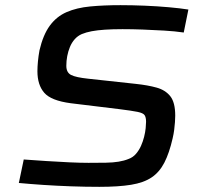

<svg xmlns="http://www.w3.org/2000/svg" viewBox="-20 -716 776 744"><path d="M365 8Q312 8 255.5 6Q199 4 147 0.5Q95 -3 53 -7L72 -98Q113 -95 159 -92Q205 -89 248.5 -87Q292 -85 323 -85Q362 -85 390 -85.5Q418 -86 439.5 -89.5Q461 -93 478 -100Q495 -106 507 -120Q519 -134 526.5 -151Q534 -168 538.5 -186Q543 -204 544.5 -219.5Q546 -235 546 -244Q546 -261 540.5 -269.5Q535 -278 513 -282.5Q491 -287 443 -293L254 -316Q178 -326 151.5 -356.5Q125 -387 125 -440Q125 -457 127 -478Q129 -499 133 -521Q147 -581 173 -616.5Q199 -652 238 -669Q277 -686 329.5 -691Q382 -696 447 -696Q492 -696 540.5 -694Q589 -692 634 -688Q679 -684 710 -679L692 -590Q658 -595 616 -597.5Q574 -600 532.5 -601.5Q491 -603 455 -603Q416 -603 386.5 -601Q357 -599 335.5 -595Q314 -591 297 -584Q281 -577 269.5 -564Q258 -551 251 -534Q244 -517 240.5 -498.5Q237 -480 237 -461Q237 -435 255.5 -425.5Q274 -416 322 -411L506 -391Q553 -386 587 -376.5Q621 -367 640 -343Q659 -319 659 -268Q659 -257 658 -243Q657 -229 655 -213Q653 -197 649 -180Q636 -123 617 -86Q598 -49 567.5 -28.5Q537 -8 488 0Q439 8 365 8Z"/></svg>

Font: Saira Expanded Medium
Style: Italic
Weight: 500
Width: 7
Italic angle: -12°
Designer: Hector Gatti with collaboration of the Omnibus-Type team
Foundry: Omnibus-Type
Version: Version 1.101